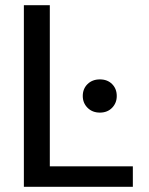

<svg xmlns="http://www.w3.org/2000/svg" viewBox="-20 -720 575 740"><path d="M72 0V-700H172V-79H492V0ZM365 -286Q336 -286 317.5 -304.5Q299 -323 299 -350Q299 -378 317.5 -396Q336 -414 365 -414Q394 -414 412 -396Q430 -378 430 -350Q430 -323 412 -304.5Q394 -286 365 -286Z"/></svg>

Font: DM Sans 20pt Medium
Style: Regular
Weight: 500
Version: Version 4.004;gftools[0.9.30]